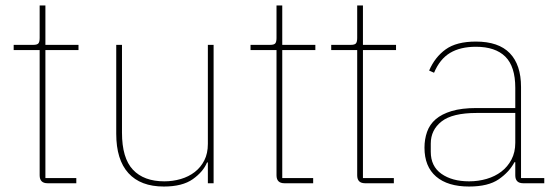

<svg xmlns="http://www.w3.org/2000/svg" viewBox="-20 -670 2030 702"><path d="M154 0Q125 0 125 -29V-487H30V-506H102Q116 -506 120.5 -511.5Q125 -517 125 -531V-650H146V-506H267V-487H146V-19H259V0Z M740 -76H737Q723 -42 685 -15Q647 12 579 12Q494 12 449.5 -37Q405 -86 405 -181V-506H426V-185Q426 -92 466 -49.5Q506 -7 581 -7Q612 -7 641 -15.5Q670 -24 692 -41Q714 -58 727 -83.5Q740 -109 740 -144V-506H761V0H740Z M1020 0Q991 0 991 -29V-487H896V-506H968Q982 -506 986.5 -511.5Q991 -517 991 -531V-650H1012V-506H1133V-487H1012V-19H1125V0Z M1315 0Q1286 0 1286 -29V-487H1191V-506H1263Q1277 -506 1281.5 -511.5Q1286 -517 1286 -531V-650H1307V-506H1428V-487H1307V-19H1420V0Z M1893 0Q1864 0 1864 -29V-77H1861Q1842 -41 1803.5 -14.5Q1765 12 1695 12Q1617 12 1574.5 -24.5Q1532 -61 1532 -130Q1532 -161 1541.5 -188Q1551 -215 1573 -234Q1595 -253 1631.5 -264Q1668 -275 1722 -275H1864V-349Q1864 -427 1827.5 -463Q1791 -499 1720 -499Q1663 -499 1625.5 -476.5Q1588 -454 1567 -404L1549 -412Q1570 -461 1609.5 -489.5Q1649 -518 1720 -518Q1803 -518 1844 -475.5Q1885 -433 1885 -352V-19H1970V0ZM1695 -7Q1729 -7 1759.5 -16Q1790 -25 1813 -42.5Q1836 -60 1850 -86.5Q1864 -113 1864 -148V-257H1723Q1634 -257 1594.5 -226Q1555 -195 1555 -145V-115Q1555 -62 1594 -34.5Q1633 -7 1695 -7Z"/></svg>

Font: IBM Plex Sans Thai Thin
Style: Regular
Weight: 100
Designer: Mike Abbink, Paul van der Laan, Pieter van Rosmalen, Ben Mitchell, Mark Frömberg
Foundry: Bold Monday
Version: Version 1.1